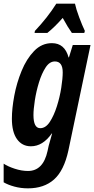

<svg xmlns="http://www.w3.org/2000/svg" viewBox="-46 -790 515 1050"><path d="M213 -610Q252 -641 297 -692Q326 -639 347 -610H415L418 -621Q404 -650 387 -695.5Q370 -741 364 -770H262Q214 -694 145 -621L143 -610ZM137 -161Q137 -192 144.5 -241Q152 -290 167 -339Q182 -388 203.5 -421Q225 -454 254 -454Q297 -454 297 -394Q297 -361 289 -310Q281 -259 265 -208.5Q249 -158 226.5 -123.5Q204 -89 174 -89Q137 -89 137 -161ZM328 33 449 -544H352L331 -476H329Q308 -554 238 -554Q182 -554 140.5 -511Q99 -468 72 -402Q45 -336 32 -266Q19 -196 19 -141Q19 -68 47 -29Q75 10 123 10Q188 10 237 -60H239Q227 -20 220 8L214 36Q190 145 107 145Q72 145 34 132.5Q-4 120 -26 105V207Q-2 221 33 230.5Q68 240 107 240Q195 240 249.5 191.5Q304 143 328 33Z"/></svg>

Font: Noto Sans Display Condensed
Style: Bold Italic
Weight: 700
Width: 3
Designer: Monotype Design team
Foundry: Monotype Imaging Inc.
Version: 1.000